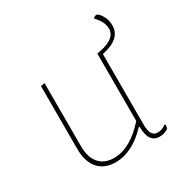

<svg xmlns="http://www.w3.org/2000/svg" viewBox="-142 -718 816 841"><g transform="rotate(-30 265.5 -297.0)"><path d="M455 -598Q466 -598 480 -575Q494 -552 494 -523Q494 -455 395 -435V-79Q395 -17 431 -17Q455 -17 473 -32L479 -29L475 -11Q455 3 430 3Q375 3 375 -79H371Q292 4 208 4Q152 4 121 -31Q90 -66 90 -132V-449L110 -453V-133Q110 -77 136.5 -46.5Q163 -16 211 -16Q293 -16 375 -108V-449L391 -452Q474 -468 474 -518Q474 -553 440 -588L442 -593Q449 -598 455 -598Z"/></g></svg>

Font: Alegreya Sans SC Thin
Style: Regular
Weight: 100
Designer: Juan Pablo del Peral
Foundry: Huerta Tipografica
Version: Version 2.007